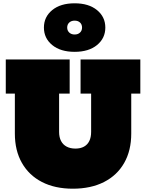

<svg xmlns="http://www.w3.org/2000/svg" viewBox="-20 -1132 885 1163"><path d="M468 -772H830V-565H775V-323Q775 -220 732.2 -145Q689.5 -70 610 -29.5Q530.5 11 421 11Q313 11 234.2 -29.5Q155.5 -70 112.8 -145Q70 -220 70 -323V-565H15V-772H402V-565H338V-333Q338 -300.5 349.8 -278Q361.5 -255.5 383.8 -243.8Q406 -232 437 -232Q467.5 -232 488.8 -243.8Q510 -255.5 521 -278Q532 -300.5 532 -333V-565H468ZM432 -818Q346.5 -818 296.2 -859.2Q246 -900.5 246 -965Q246 -1029.5 296.2 -1070.8Q346.5 -1112 432 -1112Q517.5 -1112 567.8 -1070.8Q618 -1029.5 618 -965Q618 -900.5 567.8 -859.2Q517.5 -818 432 -818ZM432 -923Q452.5 -923 464.8 -934.8Q477 -946.5 477 -965Q477 -984 464.8 -995.5Q452.5 -1007 432 -1007Q412 -1007 399.5 -995.5Q387 -984 387 -965Q387 -946.5 399.5 -934.8Q412 -923 432 -923Z"/></svg>

Font: Hepta Slab Black
Style: Regular
Weight: 900
Designer: Michael LaGattuta
Foundry: Michael LaGattuta
Version: Version 1.102